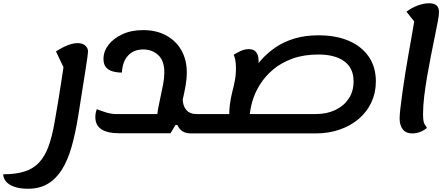

<svg xmlns="http://www.w3.org/2000/svg" viewBox="-149 -795 2738 1180"><path d="M23 365Q-28 365 -62 352.5Q-96 340 -112.5 320Q-129 300 -129 276Q-50 276 3.5 258.5Q57 241 92 203Q127 165 149 105Q171 45 186 -41Q194 -86 201 -128Q208 -170 214.5 -209.5Q221 -249 226.5 -285.5Q232 -322 237 -354.5Q242 -387 246 -415L252 -359L195 -479Q234 -504 267.5 -517Q301 -530 328 -530Q359 -530 375.5 -514.5Q392 -499 392 -479Q392 -471 388 -441.5Q384 -412 376 -362Q368 -312 357 -242Q346 -172 332 -84Q315 22 291.5 105.5Q268 189 232 246.5Q196 304 145 334.5Q94 365 23 365Z M1024 25Q983 25 960.5 2.5Q938 -20 932 -59L984 -27H876L974 -186Q974 -146 995.5 -120Q1017 -94 1060 -94H1131L1111 25ZM586 24Q511 24 474 -0.5Q437 -25 437 -75Q437 -89 439.5 -101.5Q442 -114 446 -124Q471 -114 503 -104Q535 -94 567 -94H864L817 -64Q816 -91 822.5 -126.5Q829 -162 838 -201.5Q847 -241 854 -279.5Q861 -318 861 -350Q861 -422 823.5 -456.5Q786 -491 731 -491Q673 -491 638.5 -454Q604 -417 600 -349Q569 -349 543 -356.5Q517 -364 502 -382Q487 -400 487 -433Q487 -479 517.5 -519Q548 -559 603 -584.5Q658 -610 731 -610Q812 -610 872.5 -577Q933 -544 966 -485.5Q999 -427 999 -350Q999 -310 991.5 -268Q984 -226 975 -187Q966 -148 959.5 -117Q953 -86 954 -68L899 24ZM1111 25 1131 -94Q1144 -94 1146.5 -78Q1149 -62 1144 -34Q1140 -8 1132 8.5Q1124 25 1111 25Z M1112 25 1131 -94H1304L1261 -47Q1258 -106 1263.5 -149.5Q1269 -193 1278 -228Q1287 -263 1294 -297.5Q1301 -332 1301 -376Q1301 -408 1296.5 -429Q1292 -450 1287 -458Q1302 -468 1327.5 -480.5Q1353 -493 1380 -493Q1407 -493 1420.5 -479.5Q1434 -466 1438 -445.5Q1442 -425 1439.5 -399Q1437 -373 1430 -347L1389 -335Q1419 -385 1458.5 -429Q1498 -473 1548.5 -506.5Q1599 -540 1663.5 -559Q1728 -578 1809 -578Q1916 -578 1995 -544Q2074 -510 2117.5 -446.5Q2161 -383 2161 -295Q2161 -225 2133.5 -166Q2106 -107 2056 -64.5Q2006 -22 1938.5 1.5Q1871 25 1791 25ZM1385 -74 1342 -94H1791Q1859 -94 1911 -118.5Q1963 -143 1993.5 -188Q2024 -233 2024 -295Q2024 -338 2008.5 -369Q1993 -400 1964.5 -420Q1936 -440 1896.5 -450Q1857 -460 1809 -460Q1718 -460 1649 -435Q1580 -410 1530.5 -368.5Q1481 -327 1449 -276Q1417 -225 1402 -172.5Q1387 -120 1385 -74ZM1112 25Q1099 25 1096 9.5Q1093 -6 1098 -34Q1103 -62 1110.5 -78Q1118 -94 1131 -94Z M2385 25Q2346 25 2326.5 0Q2307 -25 2307 -67Q2307 -90 2312 -131.5Q2317 -173 2324.5 -228.5Q2332 -284 2342 -346Q2352 -408 2363 -470Q2374 -532 2384 -588.5Q2394 -645 2401 -688L2424 -629L2349 -723Q2380 -747 2417.5 -761Q2455 -775 2488 -775Q2519 -775 2534 -761.5Q2549 -748 2549 -721Q2549 -702 2541.5 -662Q2534 -622 2523 -569Q2512 -516 2500 -455Q2488 -394 2477 -330.5Q2466 -267 2458.5 -206.5Q2451 -146 2451 -95Q2451 -72 2453 -56.5Q2455 -41 2461 -30.5Q2467 -20 2475 -9Q2456 7 2432.5 16Q2409 25 2385 25Z"/></svg>

Font: Lemonada Medium
Style: Regular
Weight: 500
Designer: Mohamed Gaber (Arabic), Eduardo Tunni (Latin)
Foundry: Kief Type Foundry
Version: Version 4.004; ttfautohint (v1.8.2)